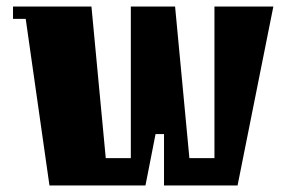

<svg xmlns="http://www.w3.org/2000/svg" viewBox="-20 -570 895 590"><path d="M484 -158H458L427 0H132L59 -512H20V-550H261L305 -84H382V-550H518L562 -84H639V-550H820L710 0H484Z"/></svg>

Font: Unlock
Style: Regular
Weight: 400
Designer: Eduardo Rodriguez Tunni
Foundry: Eduardo Rodriguez Tunni
Version: Version 1.003; ttfautohint (v1.8.4.7-5d5b);gftools[0.9.23]